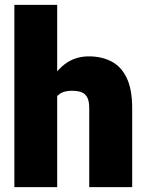

<svg xmlns="http://www.w3.org/2000/svg" viewBox="-20 -770 606 790"><path d="M215.3 0H39.1V-750H215.3ZM154.3 -276.9Q153.8 -353 177.5 -411.9Q201.2 -470.7 244.4 -504.4Q287.6 -538.1 345.7 -538.1Q397.9 -538.1 438.2 -517.3Q478.5 -496.6 501.2 -449.7Q523.9 -402.8 523.9 -324.2V0H347.2V-325.2Q347.2 -354 338.9 -369.4Q330.6 -384.8 314.9 -390.6Q299.3 -396.5 277.3 -396.5Q250 -396.5 233.6 -388.4Q217.3 -380.4 208.7 -365Q200.2 -349.6 197.5 -328.1Q194.8 -306.6 194.8 -280.3Z"/></svg>

Font: Heebo Black
Style: Regular
Weight: 900
Designer: Oded Ezer
Foundry: Ezer Type House
Version: Version 3.100